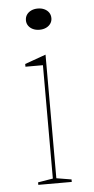

<svg xmlns="http://www.w3.org/2000/svg" viewBox="-52 -733 377 766"><g transform="rotate(-5 137.0 -350.5)"><path d="M129 -616Q114 -616 102.5 -621.5Q91 -627 84.5 -636.5Q78 -646 78 -658Q78 -671 84.5 -680.5Q91 -690 102.5 -695.5Q114 -701 129 -701Q144 -701 155.5 -695.5Q167 -690 173.5 -680.5Q180 -671 180 -658Q180 -646 173.5 -636.5Q167 -627 155.5 -621.5Q144 -616 129 -616ZM70 0V-10L130 -20V-474H60V-485L144 -515V-20L204 -10V0Z"/></g></svg>

Font: Kalnia Thin
Style: Regular
Weight: 100
Version: Version 1.105